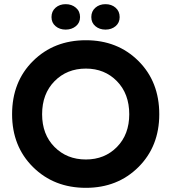

<svg xmlns="http://www.w3.org/2000/svg" viewBox="-20 -891 823 921"><path d="M392 10Q544 10 644 -89.5Q744 -189 744 -343Q744 -499 644 -598.5Q544 -698 392 -698Q239 -698 138.5 -598.5Q38 -499 38 -343Q38 -189 138.5 -89.5Q239 10 392 10ZM392 -126Q301 -126 241.5 -186Q182 -246 182 -343Q182 -441 241.5 -501.5Q301 -562 392 -562Q482 -562 541 -501.5Q600 -441 600 -343Q600 -246 541 -186Q482 -126 392 -126ZM227 -809Q227 -837 246.5 -854Q266 -871 295 -871Q324 -871 344 -854Q364 -837 364 -809Q364 -782 344 -765.5Q324 -749 295 -749Q266 -749 246.5 -765.5Q227 -782 227 -809ZM418 -809Q418 -837 437.5 -854Q457 -871 486 -871Q515 -871 534.5 -854Q554 -837 554 -809Q554 -782 534.5 -765.5Q515 -749 486 -749Q457 -749 437.5 -765.5Q418 -782 418 -809Z"/></svg>

Font: Roundo SemiBold
Style: Regular
Weight: 600
Designer: Namrata Goyal (Gurmukhi), Shiva Nallaperumal (Latin)
Foundry: Indian Type Foundry
Version: Version 1.000;PS 1.0;hotconv 1.0.88;makeotf.lib2.5.647800